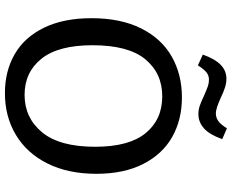

<svg xmlns="http://www.w3.org/2000/svg" viewBox="-101 -832 943 781"><g transform="rotate(90 370.5 -441.5)"><path d="M54 -342Q54 -461 95.5 -544Q137 -627 210 -668.5Q283 -710 376 -710Q467 -710 537 -670.5Q607 -631 647 -552.5Q687 -474 687 -362Q687 -247 645 -163Q603 -79 528.5 -34.5Q454 10 359 10Q269 10 200 -30Q131 -70 92.5 -149.5Q54 -229 54 -342ZM577 -357Q577 -495 521.5 -562.5Q466 -630 372 -630Q278 -630 221 -561Q164 -492 164 -346Q164 -207 219 -138.5Q274 -70 366 -70Q459 -70 518 -141Q577 -212 577 -357ZM202 -795Q220 -845 244 -868Q268 -891 300 -891Q318 -891 336.5 -885Q355 -879 380 -867Q422 -848 441 -848Q459 -848 473 -858.5Q487 -869 502 -893L546 -874Q528 -823 502.5 -800Q477 -777 444 -777Q427 -777 410.5 -782.5Q394 -788 369 -800Q344 -811 331 -815.5Q318 -820 304 -820Q287 -820 274 -809.5Q261 -799 246 -775Z"/></g></svg>

Font: Bitter Pro Medium
Style: Regular
Weight: 500
Designer: Sol Matas, and Bitter project Authors
Foundry: Sol Matas
Version: Version 1.010